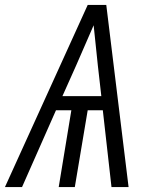

<svg xmlns="http://www.w3.org/2000/svg" viewBox="-26 -755 646 775"><path d="M-6 0 328 -735H403L433 -490L493 0H424L389 -310H328L276 0H211L262 -310H200L63 0ZM383 -367 369 -490Q365 -531 360.5 -571.5Q356 -612 352 -653Q334 -612 316.5 -571.5Q299 -531 281 -490L226 -367Z"/></svg>

Font: Iosevka SS04 Light Extended
Style: Italic
Weight: 300
Width: 7
Italic angle: -9°
Monospace: yes
Designer: Belleve Invis
Foundry: Belleve Invis
Version: Version 19.0.0; ttfautohint (v1.8.4)